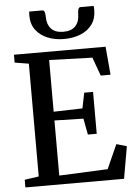

<svg xmlns="http://www.w3.org/2000/svg" viewBox="-63 -1023 756 1071"><g transform="rotate(-5 315.0 -488.0)"><path d="M114.5 -54.5V-686L36 -699V-743H549L563 -585H508L470.5 -688.5L229 -696.5V-407L390.5 -411.5L408 -498H457.5V-263.5H408L391 -354L229 -358V-49.5L501 -61.5L561.5 -196.5L619 -180L587.5 0H35V-43ZM214 -975.5Q225.5 -975.5 228.5 -962.5Q231.5 -949.5 231.5 -935Q231.5 -895.5 254 -871Q276.5 -846.5 322 -846.5Q368 -846.5 390.2 -871Q412.5 -895.5 412.5 -935Q412.5 -949.5 415.8 -962.5Q419 -975.5 429.5 -975.5H502.5Q503.5 -970.5 503.8 -964.5Q504 -958.5 504 -952.5Q504 -904.5 480 -871.8Q456 -839 414.8 -822.5Q373.5 -806 322 -806Q272 -806 230.8 -822.8Q189.5 -839.5 165 -872.2Q140.5 -905 140.5 -952.5Q140.5 -958.5 141 -964.5Q141.5 -970.5 141.5 -975.5Z"/></g></svg>

Font: Merriweather 48pt Medium
Style: Regular
Weight: 500
Version: Version 2.100